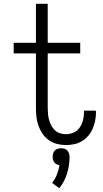

<svg xmlns="http://www.w3.org/2000/svg" viewBox="-20 -755 540 1010"><path d="M327 8Q349 8 370.5 3.5Q392 -1 411 -12.5Q430 -24 444.5 -41Q459 -58 467.5 -78Q476 -98 480.5 -120Q485 -142 485 -164Q485 -166 484.5 -168.5Q484 -171 484 -173H422Q422 -172 422 -170Q422 -168 422 -167Q422 -145 417 -124Q412 -103 400 -85Q388 -67 368 -58Q348 -49 327 -49Q311 -49 295.5 -54Q280 -59 268.5 -70Q257 -81 249.5 -95.5Q242 -110 238 -125Q234 -140 232.5 -156Q231 -172 231 -188V-474H402V-530H231V-735H169V-530H52V-474H169V-188Q169 -164 171.5 -140.5Q174 -117 182 -94.5Q190 -72 203.5 -52Q217 -32 236.5 -18Q256 -4 279.5 2Q303 8 327 8ZM292 235Q320 200 333 157Q346 114 346 70Q346 61 343 52Q340 43 334 36.5Q328 30 319 27.5Q310 25 301 25Q292 25 283.5 27.5Q275 30 268.5 36.5Q262 43 259.5 52Q257 61 257 70Q257 78 259 85.5Q261 93 266 99.5Q271 106 278.5 109.5Q286 113 293 114Q289 139 279.5 163Q270 187 254 207Z"/></svg>

Font: Iosevka SS09 Light
Style: Regular
Weight: 300
Monospace: yes
Designer: Belleve Invis
Foundry: Belleve Invis
Version: Version 5.2.1; ttfautohint (v1.8.3)